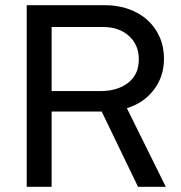

<svg xmlns="http://www.w3.org/2000/svg" viewBox="-20 -720 696 740"><path d="M83 0V-700H384Q434 -700 476 -685Q518 -670 548 -643Q578 -616 595 -578Q612 -540 612 -494Q612 -425 573 -374Q534 -323 469 -303Q507 -227 544 -151.5Q581 -76 619 0H512Q477 -73 442 -145Q407 -217 372 -290H179V0ZM376 -616H179V-369H367Q432 -369 473.5 -400.5Q515 -432 515 -492Q515 -547 477 -581.5Q439 -616 376 -616Z"/></svg>

Font: Rosa Sans
Style: Regular
Weight: 400
Designer: Pentagram / MCKL
Foundry: Pentagram / MCKL
Version: Version 1.005;September 16, 2019;FontCreator 11.5.0.2425 64-